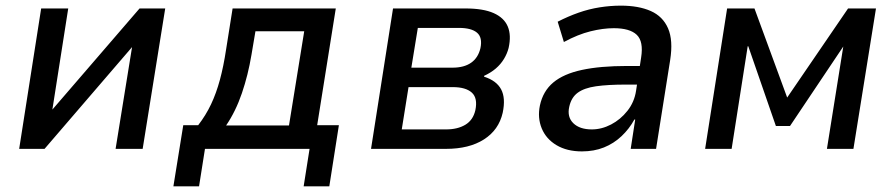

<svg xmlns="http://www.w3.org/2000/svg" viewBox="-20 -528 3174 681"><path d="M48 0 126 -498H222L164 -128H156L475 -498H566L486 0H390L450 -371H457L138 0Z M595 133 630 -84H683Q710 -119 728.5 -158Q747 -197 760 -245Q773 -293 782 -353L805 -498H1171L1105 -84H1182L1148 133H1057L1078 0H707L686 133ZM782 -83H1005L1059 -417H886L872 -334Q860 -262 838 -197.5Q816 -133 782 -83Z M1296 0 1374 -498H1631Q1694 -498 1731 -481.5Q1768 -465 1781 -434Q1794 -403 1784 -358Q1779 -338 1767.5 -319Q1756 -300 1738.5 -285Q1721 -270 1697 -259V-256Q1741 -242 1757.5 -211Q1774 -180 1763 -128Q1749 -67 1696.5 -33.5Q1644 0 1562 0ZM1405 -69H1562Q1603 -69 1630.5 -85.5Q1658 -102 1666 -137Q1675 -180 1653.5 -199.5Q1632 -219 1586 -219H1429ZM1439 -288H1585Q1626 -288 1651 -305.5Q1676 -323 1684 -357Q1692 -395 1672 -412Q1652 -429 1608 -429H1462Z M2044 9Q1991 9 1954 -13Q1917 -35 1901.5 -72.5Q1886 -110 1895 -154Q1906 -205 1942.5 -235.5Q1979 -266 2044 -280Q2109 -294 2204 -294H2266L2256 -228H2199Q2136 -228 2094 -222Q2052 -216 2029 -199Q2006 -182 1999 -149Q1991 -113 2013.5 -91Q2036 -69 2079 -69Q2114 -69 2147.5 -86.5Q2181 -104 2205.5 -135Q2230 -166 2236 -206L2254 -324Q2263 -381 2238.5 -404.5Q2214 -428 2157 -428Q2119 -428 2074.5 -417Q2030 -406 1980 -379L1958 -451Q1995 -470 2032 -483Q2069 -496 2107 -502Q2145 -508 2182 -508Q2245 -508 2288 -489Q2331 -470 2349.5 -427.5Q2368 -385 2357 -315L2307 0H2217L2233 -104H2230Q2212 -71 2184.5 -45Q2157 -19 2122 -5Q2087 9 2044 9Z M2481 0 2559 -498H2656L2772 -182L2988 -498H3087L3007 0H2913L2971 -363L2782 -81H2732L2634 -364H2632L2575 0Z"/></svg>

Font: Nunito Sans 7pt SemiCondensed SemiBold
Style: Italic
Weight: 600
Width: 4
Italic angle: -9°
Designer: Vernon Adams
Foundry: Vernon Adams
Version: Version 3.101;gftools[0.9.27]